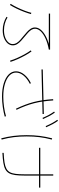

<svg xmlns="http://www.w3.org/2000/svg" viewBox="1031 -1926 938 3040"><g transform="rotate(90 1500.0 -406.0)"><path d="M458 20Q402 20 347 4.5Q292 -11 246 -40L256 -56Q300 -29 351.5 -14.5Q403 0 458 0Q522 0 571.5 -18.5Q621 -37 649.5 -68.5Q678 -100 678 -140Q678 -173 659.5 -202Q641 -231 611.5 -257.5Q582 -284 548 -311Q516 -338 485 -365.5Q454 -393 434.5 -424Q415 -455 415 -490Q415 -539 451 -582.5Q487 -626 552 -661Q617 -696 705 -718L715 -710H195V-730H765V-710Q666 -692 591.5 -658.5Q517 -625 476 -581.5Q435 -538 435 -490Q435 -460 453 -432.5Q471 -405 500 -379Q529 -353 561 -327Q594 -300 625.5 -271.5Q657 -243 677.5 -210.5Q698 -178 698 -140Q698 -94 666.5 -58Q635 -22 581 -1Q527 20 458 20ZM41 -105Q71 -154 98.5 -210.5Q126 -267 148 -324.5Q170 -382 183 -433L203 -427Q189 -376 167 -318Q145 -260 117.5 -202.5Q90 -145 59 -95ZM940 -97Q923 -153 896.5 -212Q870 -271 839.5 -326.5Q809 -382 778 -424L794 -436Q826 -393 857 -336.5Q888 -280 915 -220Q942 -160 960 -103Z M1510 31Q1391 31 1300.5 3.5Q1210 -24 1159.5 -74Q1109 -124 1109 -191Q1109 -257 1159.5 -320.5Q1210 -384 1298 -427L1306 -409Q1224 -368 1176.5 -310Q1129 -252 1129 -191Q1129 -131 1176.5 -85.5Q1224 -40 1310 -14.5Q1396 11 1510 11Q1587 11 1670 -0.5Q1753 -12 1820 -32L1826 -12Q1758 7 1674 19Q1590 31 1510 31ZM1701 -190Q1665 -266 1639 -334.5Q1613 -403 1595 -472Q1577 -541 1566.5 -615.5Q1556 -690 1550 -778L1570 -780Q1576 -693 1586.5 -619Q1597 -545 1614.5 -477Q1632 -409 1657.5 -341Q1683 -273 1719 -198ZM1785 -611 1080 -594V-614L1785 -631ZM1847 -610Q1822 -668 1798.5 -711.5Q1775 -755 1747 -794L1763 -805Q1794 -762 1818 -716.5Q1842 -671 1865 -618ZM1977 -660Q1952 -718 1928.5 -761.5Q1905 -805 1877 -844L1893 -855Q1924 -812 1948 -766.5Q1972 -721 1995 -668Z M2400 5Q2490 1 2551 -8.5Q2612 -18 2649.5 -38Q2687 -58 2706.5 -93.5Q2726 -129 2733 -185.5Q2740 -242 2740 -325V-780H2760V-325Q2760 -239 2752 -179.5Q2744 -120 2723 -82Q2702 -44 2662 -22Q2622 0 2558 10Q2494 20 2400 25ZM2320 -555V-575H2950V-555ZM2170 43Q2144 -57 2132 -153Q2120 -249 2120 -360Q2120 -469 2132 -564.5Q2144 -660 2170 -762L2190 -758Q2163 -656 2151.5 -561.5Q2140 -467 2140 -360Q2140 -250 2151.5 -156Q2163 -62 2190 37Z"/></g></svg>

Font: M PLUS 1 Thin
Style: Regular
Weight: 100
Designer: Coji Morishita
Foundry: UNDERFOREST DESIGN
Version: Version 1.001